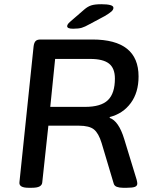

<svg xmlns="http://www.w3.org/2000/svg" viewBox="-20 -887 711 909"><path d="M115 2Q69 2 72 -24L139 -667Q141 -684 148 -692Q155 -700 172 -700H417Q636 -700 636 -525Q636 -449 599 -399Q562 -349 500 -333L499 -329Q542 -314 568 -229L627 -36Q630 -24 630 -18Q630 -7 619 -2.5Q608 2 581 2H562Q545 2 533 -2.5Q521 -7 518 -19L461 -210Q447 -256 425 -274Q403 -292 353 -292H209L180 -23Q179 -11 167.5 -4.5Q156 2 131 2ZM218 -381H383Q458 -381 491 -413Q524 -445 524 -515Q524 -564 496 -586Q468 -608 407 -608H241ZM326 -751Q298 -751 298 -763Q298 -772 312 -784L379 -842Q395 -856 412 -861.5Q429 -867 460 -867Q487 -867 502 -863Q517 -859 517 -850Q517 -841 507.5 -832.5Q498 -824 476 -811L403 -772Q382 -760 367 -755.5Q352 -751 326 -751Z"/></svg>

Font: Asap Semi Expanded Semi Expanded Medium
Style: Italic
Weight: 500
Width: 6
Italic angle: -6°
Designer: Pablo Cosgaya
Foundry: Omnibus-Type
Version: Version 3.001; ttfautohint (v1.8.4.7-5d5b)